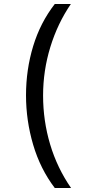

<svg xmlns="http://www.w3.org/2000/svg" viewBox="-20 -812 459 967"><path d="M256 135Q183 39 147 -83Q111 -205 111 -332Q111 -461 147 -579.5Q183 -698 256 -792H337Q270 -694 233.5 -575Q197 -456 197 -331Q197 -204 232.5 -85Q268 34 338 135Z"/></svg>

Font: ubangla15
Style: Book
Weight: 400
Designer: Jelle Bosma - Monotype Design Team
Foundry: Monotype Imaging Inc.
Version: Version 2.003